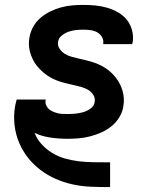

<svg xmlns="http://www.w3.org/2000/svg" viewBox="-20 -558 640 783"><path d="M428 205Q389 205 351 203.5Q313 202 276.5 194Q240 186 207 171.5Q174 157 145 135Q116 113 94 85Q72 57 58 24Q44 -9 39.5 -46.5Q35 -84 41 -122Q42 -129 44 -136.5Q46 -144 48 -152H167Q167 -151 166.5 -150.5Q166 -150 166 -149Q164 -139 168 -129.5Q172 -120 179 -113.5Q186 -107 195.5 -103Q205 -99 214.5 -96.5Q224 -94 234.5 -93.5Q245 -93 255 -93Q271 -93 287 -94.5Q303 -96 319 -100.5Q335 -105 349.5 -115.5Q364 -126 366 -142Q369 -158 360.5 -171Q352 -184 339.5 -191.5Q327 -199 312.5 -203Q298 -207 283 -210.5Q268 -214 253 -217.5Q238 -221 224 -225.5Q210 -230 196.5 -236.5Q183 -243 171 -251.5Q159 -260 148.5 -270Q138 -280 129 -291.5Q120 -303 113.5 -316.5Q107 -330 103 -344Q99 -358 98 -373.5Q97 -389 100 -405Q104 -428 115.5 -449Q127 -470 145.5 -485.5Q164 -501 185.5 -511.5Q207 -522 229.5 -528Q252 -534 274.5 -536Q297 -538 320 -538Q345 -538 370 -535.5Q395 -533 418.5 -526Q442 -519 462.5 -507Q483 -495 497.5 -477Q512 -459 518.5 -434.5Q525 -410 521 -385Q520 -384 520 -382Q520 -380 519 -378H401Q401 -379 401 -379.5Q401 -380 401 -381Q403 -395 395.5 -407.5Q388 -420 376 -426.5Q364 -433 349.5 -435Q335 -437 320 -437Q305 -437 290 -435.5Q275 -434 260.5 -429Q246 -424 232.5 -413.5Q219 -403 217 -388Q214 -373 222.5 -360Q231 -347 243.5 -339Q256 -331 270.5 -327Q285 -323 300 -319.5Q315 -316 329.5 -312.5Q344 -309 358.5 -304.5Q373 -300 386.5 -293.5Q400 -287 412 -279Q424 -271 434.5 -261Q445 -251 454 -239Q463 -227 469.5 -214Q476 -201 480 -186.5Q484 -172 485 -156.5Q486 -141 483 -125Q480 -102 467 -80.5Q454 -59 435 -43.5Q416 -28 393.5 -18Q371 -8 348 -2Q325 4 301.5 6Q278 8 255 8Q220 8 185.5 3Q151 -2 121 -16Q131 10 150 30.5Q169 51 192.5 65.5Q216 80 243.5 88Q271 96 300 99.5Q329 103 358.5 103.5Q388 104 417 104Q419 104 420 104Q421 104 422 104H425Q426 104 426.5 104Q427 104 428 104H429V205Z"/></svg>

Font: Iosevka Curly Extended
Style: Bold Italic
Weight: 700
Width: 7
Italic angle: -9°
Monospace: yes
Designer: Belleve Invis
Foundry: Belleve Invis
Version: Version 11.1.0; ttfautohint (v1.8.3)